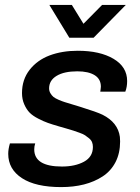

<svg xmlns="http://www.w3.org/2000/svg" viewBox="-20 -743 564 775"><path d="M487.8 -723.1 357.9 -590.8H259.8L179.2 -723.1H270L316.9 -647L392.1 -723.1ZM227.1 12.2Q124 12.2 68.6 -23.9Q13.2 -60.1 13.2 -122.1Q13.2 -141.1 20 -164.1H122.1Q118.2 -152.3 118.2 -140.1Q118.2 -70.8 230 -70.8Q283.2 -70.8 319.1 -90.3Q355 -109.9 355 -149.9Q355 -160.2 351.6 -168.9Q348.1 -177.7 339.4 -184.8Q330.6 -191.9 323.5 -196.8Q316.4 -201.7 300.5 -207.3Q284.7 -212.9 276.1 -215.8Q267.6 -218.8 246.8 -224.6Q226.1 -230.5 217.8 -232.9Q190.9 -240.7 173.6 -246.8Q156.2 -252.9 134.3 -264.2Q112.3 -275.4 99.6 -288.3Q86.9 -301.3 77.9 -321.8Q68.8 -342.3 68.8 -367.2Q68.8 -421.9 99.6 -461.2Q130.4 -500.5 180.4 -519.3Q230.5 -538.1 293.9 -538.1Q383.3 -538.1 438.2 -505.6Q493.2 -473.1 493.2 -416Q493.2 -391.6 485.8 -373H384.8Q385.3 -376 386.2 -383.1Q387.2 -390.1 387.2 -393.1Q387.2 -423.8 362.1 -439.5Q336.9 -455.1 292 -455.1Q238.8 -455.1 208.5 -436.8Q178.2 -418.5 178.2 -386.2Q178.2 -375.5 183.6 -366.5Q189 -357.4 195.8 -351.8Q202.6 -346.2 216.8 -340.1Q231 -334 241.5 -330.8Q252 -327.6 272 -321.5Q292 -315.4 303.2 -312Q371.1 -291 394 -279.8Q456.1 -248.5 463.9 -190.4Q464.8 -181.6 464.8 -171.9Q464.8 -124.5 446.3 -88.6Q427.7 -52.7 394.5 -31Q361.3 -9.3 319.1 1.5Q276.9 12.2 227.1 12.2Z"/></svg>

Font: Archivo Medium
Style: Italic
Weight: 500
Italic angle: -10°
Designer: Hector Gatti
Foundry: Omnibus-Type
Version: Version 2.001